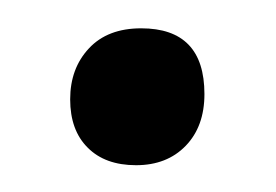

<svg xmlns="http://www.w3.org/2000/svg" viewBox="-20 -256 200 139"><path d="M82.2 -235.5Q128 -235.5 128 -187.9Q128 -164.5 114.5 -150.5Q100.9 -136.4 78.5 -136.4Q56.1 -136.4 43.5 -149.1Q30.8 -161.7 30.8 -184.1Q30.8 -206.5 44.4 -221Q57.9 -235.5 82.2 -235.5Z"/></svg>

Font: Gurajada
Style: Regular
Weight: 400
Designer: Purushoth Kumar Guthula
Foundry: SiliconAndhra, USA.
Version: Version 1.0.3; ttfautohint (v1.2.42-39fb)